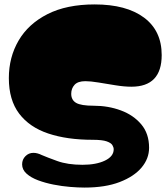

<svg xmlns="http://www.w3.org/2000/svg" viewBox="-20 -834 761 868"><path d="M362 14Q334 14 297 11Q260 8 222 0.5Q184 -7 152 -19Q120 -31 100 -49Q80 -67 80 -91Q80 -113 95 -128Q110 -143 131 -143Q140 -143 149.5 -140.5Q159 -138 169 -133Q192 -123 239 -106Q286 -89 353 -89Q415 -89 454.5 -108Q494 -127 494 -159Q494 -168 488 -178Q482 -188 462 -195Q442 -202 399 -202Q283 -202 198 -230.5Q113 -259 66.5 -320.5Q20 -382 20 -481Q20 -575 64 -650.5Q108 -726 194.5 -770Q281 -814 408 -814Q551 -814 631 -754.5Q711 -695 711 -585Q711 -442 574 -442Q542 -442 502 -448.5Q462 -455 425.5 -461Q389 -467 366 -467Q332 -467 317 -450.5Q302 -434 302 -410Q302 -382 324 -369Q346 -356 404 -356Q469 -356 526 -335Q583 -314 618.5 -272Q654 -230 654 -166Q654 -117 620 -76.5Q586 -36 521 -11Q456 14 362 14Z"/></svg>

Font: Matemasie
Style: Regular
Weight: 400
Designer: Adam Yeo
Version: Version 1.001; ttfautohint (v1.8.4.7-5d5b)